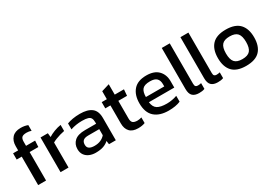

<svg xmlns="http://www.w3.org/2000/svg" viewBox="14 -1476 3196 2272"><g transform="rotate(-30 1611.5 -340.0)"><path d="M92 0V-389H23V-474H92V-532Q92 -603 131.5 -646.5Q171 -690 249 -690Q278 -690 302 -685.5Q326 -681 346 -673V-595Q315 -606 283 -606Q236 -606 218 -589Q200 -572 200 -531V-474H324L319 -389H200V0Z M398 0V-474H498L504 -419Q538 -441 585 -459Q632 -477 678 -484V-401Q650 -396 617.5 -386.5Q585 -377 556 -365.5Q527 -354 507 -342V0Z M875 10Q830 10 791.5 -6Q753 -22 730 -54.5Q707 -87 707 -135Q707 -203 753.5 -244.5Q800 -286 897 -286H1049V-307Q1049 -341 1038.5 -361Q1028 -381 1000.5 -390Q973 -399 920 -399Q836 -399 763 -374V-455Q795 -468 841 -476Q887 -484 940 -484Q1044 -484 1098.5 -442Q1153 -400 1153 -305V0H1060L1053 -48Q1024 -20 981.5 -5Q939 10 875 10ZM904 -68Q953 -68 989.5 -84.5Q1026 -101 1049 -129V-212H899Q851 -212 829.5 -193.5Q808 -175 808 -137Q808 -100 833 -84Q858 -68 904 -68Z M1455 10Q1379 10 1341.5 -30.5Q1304 -71 1304 -141V-389H1234V-474H1304V-583L1412 -616V-474H1538L1531 -389H1412V-147Q1412 -106 1431 -89.5Q1450 -73 1493 -73Q1520 -73 1550 -83V-6Q1511 10 1455 10Z M1873 10Q1749 10 1681 -51Q1613 -112 1613 -238Q1613 -352 1671 -418Q1729 -484 1847 -484Q1955 -484 2009.5 -427.5Q2064 -371 2064 -282V-194H1717Q1725 -125 1767 -99Q1809 -73 1895 -73Q1931 -73 1969 -80Q2007 -87 2035 -98V-18Q2003 -4 1961.5 3Q1920 10 1873 10ZM1717 -265H1968V-298Q1968 -347 1941 -374.5Q1914 -402 1850 -402Q1774 -402 1745.5 -369Q1717 -336 1717 -265Z M2288 10Q2230 10 2200 -18.5Q2170 -47 2170 -113V-674H2279V-123Q2279 -95 2289 -85Q2299 -75 2319 -75Q2343 -75 2365 -81V-2Q2346 5 2328.5 7.5Q2311 10 2288 10Z M2543 10Q2485 10 2455 -18.5Q2425 -47 2425 -113V-674H2534V-123Q2534 -95 2544 -85Q2554 -75 2574 -75Q2598 -75 2620 -81V-2Q2601 5 2583.5 7.5Q2566 10 2543 10Z M2932 10Q2804 10 2744.5 -54Q2685 -118 2685 -237Q2685 -356 2745 -420Q2805 -484 2932 -484Q3060 -484 3120 -420Q3180 -356 3180 -237Q3180 -118 3120.5 -54Q3061 10 2932 10ZM2932 -82Q3007 -82 3038.5 -118.5Q3070 -155 3070 -237Q3070 -319 3038.5 -355Q3007 -391 2932 -391Q2858 -391 2826.5 -355Q2795 -319 2795 -237Q2795 -155 2826.5 -118.5Q2858 -82 2932 -82Z"/></g></svg>

Font: Kanit
Style: Regular
Weight: 400
Designer: Katatrad Team
Foundry: CadsonDemak
Version: Version 2.000; ttfautohint (v1.8.3)